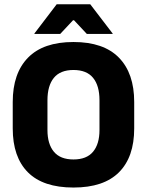

<svg xmlns="http://www.w3.org/2000/svg" viewBox="-20 -846 675 882"><path d="M317.5 15.5Q178 15.5 108.2 -54.5Q38.5 -124.5 38.5 -256V-377.5Q38.5 -509.5 108.8 -581.2Q179 -653 317.5 -653Q456 -653 526.2 -581.2Q596.5 -509.5 596.5 -377.5V-256Q596.5 -124.5 526.5 -54.5Q456.5 15.5 317.5 15.5ZM317.5 -113.5Q378 -113.5 407.5 -149Q437 -184.5 437 -248.5V-385.5Q437 -452.5 407.5 -488.5Q378 -524.5 317.5 -524.5Q257 -524.5 227.5 -488.5Q198 -452.5 198 -385.5V-248.5Q198 -184.5 227.5 -149Q257 -113.5 317.5 -113.5ZM138 -692 240.5 -826.5H394.5L497.5 -692V-690H379L320 -753H315.5L256.5 -690H138Z"/></svg>

Font: Anek Devanagari Medium
Style: Bold
Weight: 700
Version: Version 1.003